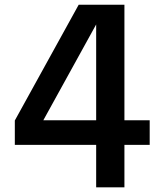

<svg xmlns="http://www.w3.org/2000/svg" viewBox="-20 -768 677 816"><path d="M43 -152.3V-255.9L314.5 -748H508.8V-256.8H616.2V-152.3H508.8V28.3H388.7V-152.3ZM164.1 -256.8H388.7V-664.1Z"/></svg>

Font: GenEi M Gothic v2 Medium
Style: Regular
Weight: 500
Version: Version 2.0